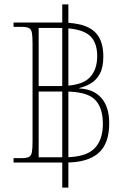

<svg xmlns="http://www.w3.org/2000/svg" viewBox="-20 -780 599 879"><path d="M42 -36V-56H79Q102 -56 112.5 -61.5Q123 -67 126 -83.5Q129 -100 129 -133V-580Q129 -614 126 -630Q123 -646 112.5 -651.5Q102 -657 79 -657H42V-677H256Q324 -677 367.5 -661.5Q411 -646 432 -611.5Q453 -577 453 -521Q453 -472 437.5 -443Q422 -414 397 -399Q372 -384 343 -377V-375Q409 -372 444.5 -331Q480 -290 480 -216Q480 -122 430.5 -79Q381 -36 283 -36ZM157 -60H275Q371 -60 411 -99Q451 -138 451 -213Q451 -288 414 -324.5Q377 -361 277 -361H157ZM157 -386H250Q350 -386 387.5 -422Q425 -458 425 -523Q425 -592 384.5 -622Q344 -652 248 -652H157ZM265 79V-760H293V79Z"/></svg>

Font: Noto Serif Thai Thin
Style: Regular
Weight: 250
Version: Version 2.001